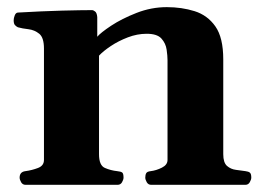

<svg xmlns="http://www.w3.org/2000/svg" viewBox="-20 -515 730 535"><path d="M51.3 0Q43 0 38.8 -7.3Q34.7 -14.6 34.7 -20Q34.7 -36.1 50.8 -38.1Q68.8 -40.5 85.7 -46.9Q102.5 -53.2 102.5 -69.3V-379.9Q102.5 -410.2 89.4 -420.9Q76.2 -431.6 59.1 -433.6Q42 -435.5 29.8 -439Q24.9 -441.4 21.5 -445.3Q18.1 -449.2 18.1 -458.5Q18.1 -464.4 21 -471.9Q23.9 -479.5 29.8 -480Q97.2 -483.9 152.6 -485.4Q208 -486.8 236.3 -486.8Q240.2 -486.8 245.1 -482.9Q250 -479 251 -467.3V-412.6Q260.3 -423.8 289.8 -443.4Q319.3 -462.9 360.4 -479Q401.4 -495.1 444.8 -495.1Q486.3 -495.1 522.2 -483.9Q558.1 -472.7 580.1 -441.5Q602.1 -410.3 602.1 -349.6V-85.4Q602.1 -62 612.5 -52.7Q623 -43.5 637.5 -41.7Q651.9 -40 664.1 -38.1Q672.4 -37.1 676.3 -33.9Q680.2 -30.8 680.2 -20Q680.2 -14.6 676 -7.3Q671.9 0 663.6 0H401.4Q393.1 0 388.9 -7.3Q384.8 -14.6 384.8 -20Q384.8 -27.8 387.5 -32.5Q390.1 -37.1 399.9 -38.1Q415.5 -40 431.2 -47.9Q446.8 -55.7 446.8 -69.3V-347.2Q446.8 -359.4 444.3 -376.7Q441.9 -394 429.9 -407.5Q418 -420.9 388.7 -420.9Q362.3 -420.9 336.2 -410.9Q310.1 -400.9 288.8 -386.7Q267.6 -372.6 255.9 -359.9V-85.4Q255.9 -54.2 272.2 -47.1Q288.6 -40 306.6 -38.1Q316.9 -37.1 320.6 -34.2Q324.2 -31.2 324.2 -20Q324.2 -14.6 320.1 -7.3Q315.9 0 307.6 0Z"/></svg>

Font: Gelasio
Style: Regular
Weight: 400
Designer: Eben Sorkin
Foundry: Eben Sorkin
Version: Version 1.008